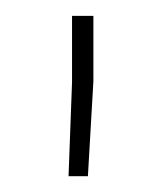

<svg xmlns="http://www.w3.org/2000/svg" viewBox="-20 -770 206 242"><path d="M97.7 -750V-667.5L90.8 -547.9H66.4L70.8 -666.5V-750Z"/></svg>

Font: Vazirmatn UI FD Thin
Style: Regular
Weight: 100
Designer: Saber Rastikerdar
Foundry: Saber Rastikerdar
Version: Version 33.003